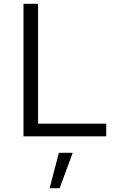

<svg xmlns="http://www.w3.org/2000/svg" viewBox="-20 -720 640 1014"><path d="M104 0V-700H181V-67H541V0ZM242 274 291 87H364L295 274Z"/></svg>

Font: Red Hat Mono
Style: Regular
Weight: 400
Designer: Pentagram, MCKL
Foundry: Pentagram, MCKL
Version: Version 1.023